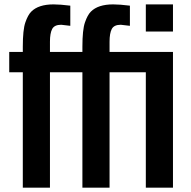

<svg xmlns="http://www.w3.org/2000/svg" viewBox="-20 -864 879 884"><path d="M651.4 -843.8H776.4V-718.8H651.4ZM210 -671.9V-625H359.4V-648.9Q359.4 -727.1 371.1 -760.7Q382.8 -794.9 398.4 -810.5Q431.6 -843.8 501 -843.8Q531.2 -843.8 578.1 -837.9V-745.1L536.1 -750Q504.9 -750 494.6 -730.5Q484.4 -710.9 484.4 -671.9V-625H776.4V0H651.4V-531.2H484.4V0H359.4V-531.2H210V0H85V-531.2H22.5V-625H85V-648.9Q85 -727.1 96.7 -760.7Q108.4 -794.9 124 -810.5Q157.2 -843.8 226.6 -843.8Q256.8 -843.8 303.7 -837.9V-745.1L261.7 -750Q230.5 -750 220.2 -730.5Q210 -710.9 210 -671.9Z"/></svg>

Font: Oswald
Style: Book
Weight: 400
Designer: vernon adams
Foundry: vernon adams
Version: Version 1.000